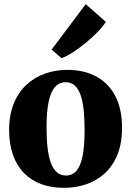

<svg xmlns="http://www.w3.org/2000/svg" viewBox="-20 -895 632 926"><path d="M24 -267.5Q24 -342 46.8 -396.8Q69.5 -451.5 108.8 -487.2Q148 -523 198.2 -540.5Q248.5 -558 304 -558Q386 -558 445.2 -525.5Q504.5 -493 536.5 -431Q568.5 -369 568.5 -279Q568.5 -203 546 -148.2Q523.5 -93.5 484.2 -58Q445 -22.5 394.5 -5.8Q344 11 288 11Q227.5 11 178.8 -7Q130 -25 95.5 -60.5Q61 -96 42.5 -148.2Q24 -200.5 24 -267.5ZM298.5 -48.5Q329 -48.5 348.8 -71.2Q368.5 -94 378.2 -142Q388 -190 388 -265.5Q388 -321.5 383.5 -364.8Q379 -408 368.2 -437.8Q357.5 -467.5 340 -483Q322.5 -498.5 297 -498.5Q266.5 -498.5 245.8 -475.8Q225 -453 214.8 -405Q204.5 -357 204.5 -281Q204.5 -224.5 209.5 -181.2Q214.5 -138 225.8 -108.5Q237 -79 254.8 -63.8Q272.5 -48.5 298.5 -48.5ZM276 -615 229 -656 393.5 -875 490.5 -789.5Q476 -766.5 450 -740Q424 -713.5 393.2 -688Q362.5 -662.5 332 -643Q301.5 -623.5 278 -615Z"/></svg>

Font: Merriweather 48pt Black
Style: Regular
Weight: 900
Version: Version 2.100